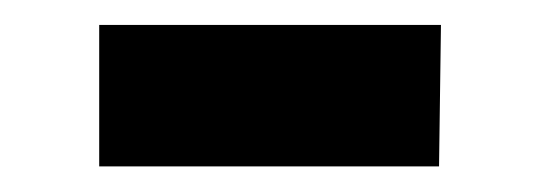

<svg xmlns="http://www.w3.org/2000/svg" viewBox="-20 -752 422 150"><path d="M57.5 -622V-732.5H324.5L323 -622Z"/></svg>

Font: Spline Sans
Style: Bold
Weight: 700
Designer: Eben Sorkin, Mirko Velimirovic
Foundry: Sorkin Type
Version: Version 1.000; ttfautohint (v1.8.3)